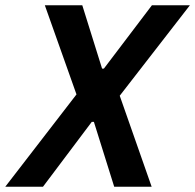

<svg xmlns="http://www.w3.org/2000/svg" viewBox="-55 -708 740 728"><path d="M-35 0 235 -350 115 -688H257L332 -448H339L521 -688H665L399 -345L520 0H378L301 -246H293L108 0Z"/></svg>

Font: Saira SemiCondensed SemiBold
Style: Italic
Weight: 600
Width: 4
Italic angle: -12°
Designer: Hector Gatti with collaboration of the Omnibus-Type team
Foundry: Omnibus-Type
Version: Version 1.101